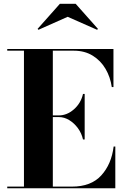

<svg xmlns="http://www.w3.org/2000/svg" viewBox="-20 -1014 673 1034"><path d="M344.5 -923.5 187 -853.5 182.5 -858.5 302.5 -993.5H387.5L507.5 -858.5L503 -853.5ZM427 -263Q419.5 -296.5 399.5 -323.8Q379.5 -351 352.8 -367.2Q326 -383.5 297.5 -383.5H264.5V-9H367.5Q470.5 -9 525.5 -69.5Q580.5 -130 592 -225H601V0H19V-9H109V-741H19V-750H591V-545H582Q574.5 -598.5 548.5 -643Q522.5 -687.5 479.2 -714.2Q436 -741 377.5 -741H264.5V-392.5H297.5Q340.5 -392.5 378 -425.2Q415.5 -458 427 -508H436V-263Z"/></svg>

Font: Bodoni* 24pt
Style: Bold
Weight: 700
Version: Version 2.3